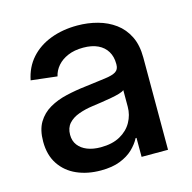

<svg xmlns="http://www.w3.org/2000/svg" viewBox="-86 -624 718 719"><g transform="rotate(-15 273.0 -264.5)"><path d="M219.7 9.8Q168 9.8 127 -8.3Q85.9 -26.4 62 -62.3Q38.1 -98.1 38.1 -150.4Q38.1 -195.8 55.4 -224.6Q72.8 -253.4 102.3 -270.5Q131.8 -287.6 168.9 -296.1Q206.1 -304.7 245.1 -309.1Q293.5 -315.4 322.5 -319.1Q351.6 -322.8 364.7 -331.1Q377.9 -339.4 377.9 -357.9V-361.8Q377.9 -389.2 365.7 -409.4Q353.5 -429.7 330.3 -440.7Q307.1 -451.7 273.4 -451.7Q239.3 -451.7 214.1 -440.9Q189 -430.2 173.6 -412.4Q158.2 -394.5 153.3 -372.6L52.2 -384.3Q62 -433.6 92.5 -467.8Q123 -502 169.7 -519.8Q216.3 -537.6 273.4 -537.6Q314.5 -537.6 352.1 -527.3Q389.6 -517.1 418.9 -495.6Q448.2 -474.1 465.1 -439.9Q481.9 -405.8 481.9 -357.4V0H379.4V-73.7H376Q365.2 -52.7 345.5 -33.7Q325.7 -14.6 294.9 -2.4Q264.2 9.8 219.7 9.8ZM241.7 -74.2Q286.6 -74.2 316.9 -91.1Q347.2 -107.9 362.5 -135.5Q377.9 -163.1 377.9 -194.8V-259.3Q372.6 -254.4 358.6 -250.2Q344.7 -246.1 325.9 -242.7Q307.1 -239.3 287.4 -236.3Q267.6 -233.4 250.5 -231Q221.7 -227.1 196.8 -218Q171.9 -209 157 -192.4Q142.1 -175.8 142.1 -148.9Q142.1 -125 154.8 -108.4Q167.5 -91.8 189.7 -83Q211.9 -74.2 241.7 -74.2Z"/></g></svg>

Font: Inter 24pt Medium
Style: Regular
Weight: 500
Designer: Rasmus Andersson
Foundry: rsms
Version: Version 4.001;git-66647c0bb